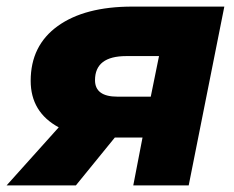

<svg xmlns="http://www.w3.org/2000/svg" viewBox="-51 -562 710 582"><path d="M353 0 381 -145H297L179 0H-31L127 -176Q42 -222 42 -317Q42 -424 124 -483Q206 -542 350 -542H629L521 0ZM406 -269 431 -392H332Q237 -392 237 -319Q237 -269 305 -269Z"/></svg>

Font: Montserrat ExtraBold
Style: Italic
Weight: 800
Italic angle: -11.3°
Designer: Julieta Ulanovsky
Foundry: Julieta Ulanovsky
Version: Version 9.000; ttfautohint (v1.8.4.7-5d5b)